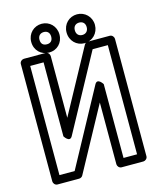

<svg xmlns="http://www.w3.org/2000/svg" viewBox="-134 -1002 937 1123"><g transform="rotate(-15 335.0 -441.0)"><path d="M476 -686H568V-25H486V-472C486 -472 458 -518 439 -484L190 -25H98V-686H179V-238C179 -238 207 -192 226 -226ZM461 -736C453 -736 443 -731 439 -723L229 -337V-711C229 -722 219 -736 204 -736H73C62 -736 48 -726 48 -711V0C48 11 58 25 73 25H204C212 25 222 20 226 12L436 -374V0C436 11 446 25 461 25H593C604 25 618 15 618 0V-711C618 -722 608 -736 593 -736ZM226 -783C203 -783 190 -795 190 -820C190 -844 205 -857 226 -857C247 -857 261 -844 261 -820C261 -795 247 -783 226 -783ZM226 -733C274 -733 311 -769 311 -820C311 -870 273 -907 226 -907C179 -907 140 -871 140 -820C140 -768 178 -733 226 -733ZM440 -782C419 -782 404 -795 404 -820C404 -844 419 -857 440 -857C461 -857 476 -844 476 -820C476 -795 460 -782 440 -782ZM440 -732C488 -732 526 -770 526 -820C526 -870 487 -907 440 -907C393 -907 354 -871 354 -820C354 -769 392 -732 440 -732Z"/></g></svg>

Font: Asimov
Style: NarOu
Weight: 500
Designer: Google
Version: Version 2.000980; 2014